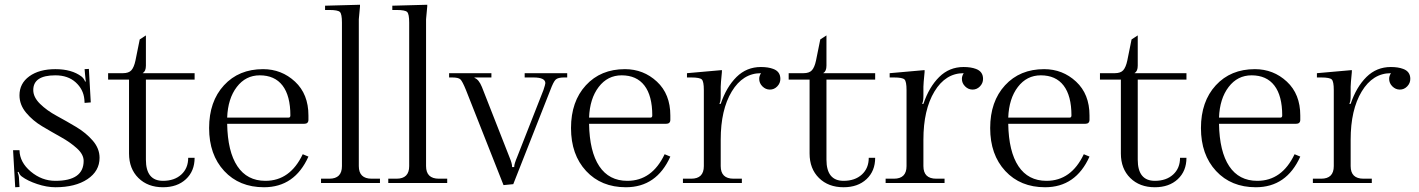

<svg xmlns="http://www.w3.org/2000/svg" viewBox="-20 -770 5972 808"><path d="M399 -106Q399 -50 348 -16Q297 18 213 18Q177 18 136.5 4.5Q96 -9 72 -27Q63 -33 58 -47L54 -45Q60 -31 60 -17L62 17L44 18L35 -138H62Q63 -87 109.5 -48Q156 -9 213 -9Q332 -9 332 -93Q332 -120 304 -145.5Q276 -171 236.5 -193Q197 -215 157.5 -238.5Q118 -262 90 -295.5Q62 -329 62 -369Q62 -419 103.5 -449Q145 -479 213 -479Q282 -479 323 -448Q334 -439 338 -427H341Q338 -451 338 -456L336 -479L354 -480L362 -339L336 -337L335 -352Q331 -394 298.5 -423.5Q266 -453 213 -453Q120 -453 120 -391Q120 -361 148.5 -333Q177 -305 218.5 -282.5Q260 -260 301 -235.5Q342 -211 370.5 -178Q399 -145 399 -106Z M594 -435V-98Q594 -9 666 -9Q714 -9 743 -35.5Q772 -62 772 -106H799Q799 -50 762.5 -16Q726 18 666 18Q602 18 562.5 -21Q523 -60 523 -124V-435H435V-462H497Q522 -462 533 -474.5Q544 -487 550 -515L568 -604L594 -621V-494Q594 -470 581 -463V-462H799V-435Z M936 -275H1194Q1202 -275 1202 -284Q1202 -367 1169 -410Q1136 -453 1073 -453Q1014 -453 976.5 -404Q939 -355 936 -275ZM1278 -266Q1278 -249 1260 -249H936Q938 -132 979 -70.5Q1020 -9 1097 -9Q1201 -9 1254 -121L1278 -111Q1220 18 1091 18Q987 18 923.5 -50.5Q860 -119 860 -231Q860 -343 922.5 -411Q985 -479 1087 -479Q1165 -479 1221.5 -426.5Q1278 -374 1278 -284Z M1331 0V-18H1366Q1419 -18 1419 -71V-675Q1419 -711 1410.5 -719.5Q1402 -728 1366 -728H1348V-746L1495 -750V-743Q1490 -693 1490 -689V-71Q1490 -18 1544 -18H1579V0Z M1614 0V-18H1649Q1702 -18 1702 -71V-675Q1702 -711 1693.5 -719.5Q1685 -728 1649 -728H1631V-746L1778 -750V-743Q1773 -693 1773 -689V-71Q1773 -18 1827 -18H1862V0Z M1870 -462H2048V-444H1977V-442Q1995 -436 2008 -404L2125 -106Q2135 -82 2135 -69V-67H2144V-69Q2144 -80 2157 -111L2267 -391Q2275 -415 2275 -420Q2275 -444 2225 -444H2188V-462H2367V-444H2354Q2328 -444 2318.5 -435Q2309 -426 2296 -391L2140 5L2099 9L1941 -391Q1926 -428 1917.5 -436Q1909 -444 1883 -444H1870Z M2459 -275H2717Q2725 -275 2725 -284Q2725 -367 2692 -410Q2659 -453 2596 -453Q2537 -453 2499.5 -404Q2462 -355 2459 -275ZM2801 -266Q2801 -249 2783 -249H2459Q2461 -132 2502 -70.5Q2543 -9 2620 -9Q2724 -9 2777 -121L2801 -111Q2743 18 2614 18Q2510 18 2446.5 -50.5Q2383 -119 2383 -231Q2383 -343 2445.5 -411Q2508 -479 2610 -479Q2688 -479 2744.5 -426.5Q2801 -374 2801 -284Z M3013 -333Q3037 -404 3079.5 -446Q3122 -488 3182 -488Q3213 -488 3234 -480Q3264 -469 3264 -438Q3264 -420 3251 -406.5Q3238 -393 3220 -393Q3202 -393 3188.5 -406.5Q3175 -420 3175 -438Q3175 -450 3182 -461V-462Q3106 -462 3059.5 -385Q3013 -308 3013 -182V-71Q3013 -18 3067 -18H3102V0H2854V-18H2889Q2942 -18 2942 -71V-391Q2942 -427 2933.5 -435.5Q2925 -444 2889 -444H2871V-462L3018 -475V-467Q3013 -417 3013 -405V-367Q3013 -342 3008 -335V-333Z M3458 -435V-98Q3458 -9 3530 -9Q3578 -9 3607 -35.5Q3636 -62 3636 -106H3663Q3663 -50 3626.5 -16Q3590 18 3530 18Q3466 18 3426.5 -21Q3387 -60 3387 -124V-435H3299V-462H3361Q3386 -462 3397 -474.5Q3408 -487 3414 -515L3432 -604L3458 -621V-494Q3458 -470 3445 -463V-462H3663V-435Z M3866 -333Q3890 -404 3932.5 -446Q3975 -488 4035 -488Q4066 -488 4087 -480Q4117 -469 4117 -438Q4117 -420 4104 -406.5Q4091 -393 4073 -393Q4055 -393 4041.5 -406.5Q4028 -420 4028 -438Q4028 -450 4035 -461V-462Q3959 -462 3912.5 -385Q3866 -308 3866 -182V-71Q3866 -18 3920 -18H3955V0H3707V-18H3742Q3795 -18 3795 -71V-391Q3795 -427 3786.5 -435.5Q3778 -444 3742 -444H3724V-462L3871 -475V-467Q3866 -417 3866 -405V-367Q3866 -342 3861 -335V-333Z M4223 -275H4481Q4489 -275 4489 -284Q4489 -367 4456 -410Q4423 -453 4360 -453Q4301 -453 4263.5 -404Q4226 -355 4223 -275ZM4565 -266Q4565 -249 4547 -249H4223Q4225 -132 4266 -70.5Q4307 -9 4384 -9Q4488 -9 4541 -121L4565 -111Q4507 18 4378 18Q4274 18 4210.5 -50.5Q4147 -119 4147 -231Q4147 -343 4209.5 -411Q4272 -479 4374 -479Q4452 -479 4508.5 -426.5Q4565 -374 4565 -284Z M4768 -435V-98Q4768 -9 4840 -9Q4888 -9 4917 -35.5Q4946 -62 4946 -106H4973Q4973 -50 4936.5 -16Q4900 18 4840 18Q4776 18 4736.5 -21Q4697 -60 4697 -124V-435H4609V-462H4671Q4696 -462 4707 -474.5Q4718 -487 4724 -515L4742 -604L4768 -621V-494Q4768 -470 4755 -463V-462H4973V-435Z M5110 -275H5368Q5376 -275 5376 -284Q5376 -367 5343 -410Q5310 -453 5247 -453Q5188 -453 5150.5 -404Q5113 -355 5110 -275ZM5452 -266Q5452 -249 5434 -249H5110Q5112 -132 5153 -70.5Q5194 -9 5271 -9Q5375 -9 5428 -121L5452 -111Q5394 18 5265 18Q5161 18 5097.5 -50.5Q5034 -119 5034 -231Q5034 -343 5096.5 -411Q5159 -479 5261 -479Q5339 -479 5395.5 -426.5Q5452 -374 5452 -284Z M5664 -333Q5688 -404 5730.5 -446Q5773 -488 5833 -488Q5864 -488 5885 -480Q5915 -469 5915 -438Q5915 -420 5902 -406.5Q5889 -393 5871 -393Q5853 -393 5839.5 -406.5Q5826 -420 5826 -438Q5826 -450 5833 -461V-462Q5757 -462 5710.5 -385Q5664 -308 5664 -182V-71Q5664 -18 5718 -18H5753V0H5505V-18H5540Q5593 -18 5593 -71V-391Q5593 -427 5584.5 -435.5Q5576 -444 5540 -444H5522V-462L5669 -475V-467Q5664 -417 5664 -405V-367Q5664 -342 5659 -335V-333Z"/></svg>

Font: Foglihten068fMac
Style: Regular
Weight: 500
Designer: gluk (gluksza@wp.pl)
Foundry: gluk (gluksza@wp.pl)
Version: Version 0.68